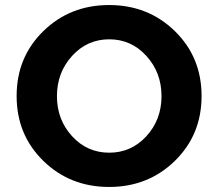

<svg xmlns="http://www.w3.org/2000/svg" viewBox="-20 -735 866 762"><path d="M621 -353.5Q621 -447 561 -513Q501 -579 413.5 -579Q326 -579 266 -513Q206 -447 206 -353.5Q206 -260 266 -194.5Q326 -129 413.5 -129Q501 -129 561 -194.5Q621 -260 621 -353.5ZM674 -96.5Q568 7 413 7Q258 7 152 -96.5Q46 -200 46 -354Q46 -508 152 -611.5Q258 -715 413 -715Q568 -715 674 -611.5Q780 -508 780 -354Q780 -200 674 -96.5Z"/></svg>

Font: Montserrat Alternates
Style: Bold
Weight: 700
Version: Version 2.001